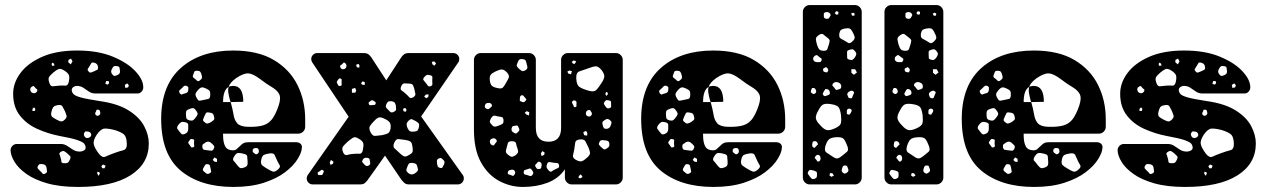

<svg xmlns="http://www.w3.org/2000/svg" viewBox="-20 -730 5012 760"><path d="M289 10Q217 10 166.5 -4.5Q116 -19 84.5 -41.5Q53 -64 38 -88.5Q23 -113 22 -133Q21 -144 28.5 -152Q36 -160 46 -160H224Q237 -159 247.5 -151.5Q258 -144 269.5 -137Q281 -130 296 -130Q304 -130 311.5 -134Q319 -138 319 -145Q319 -154 313.5 -161Q308 -168 286.5 -175.5Q265 -183 215 -192Q169 -201 127 -220Q85 -239 58.5 -273Q32 -307 32 -359Q32 -402 61 -441Q90 -480 146.5 -505Q203 -530 285 -530Q368 -530 426 -506Q484 -482 515 -449Q546 -416 547 -387Q548 -376 541 -368Q534 -360 525 -360H357Q343 -360 332 -367.5Q321 -375 310 -382.5Q299 -390 284 -390Q277 -390 270.5 -385.5Q264 -381 264 -374Q264 -366 270 -358.5Q276 -351 299 -344.5Q322 -338 374 -330Q446 -320 489 -293Q532 -266 550.5 -231Q569 -196 569 -162Q569 -82 496.5 -36Q424 10 289 10ZM261 -498 251 -493 250 -484 260 -475 267 -487ZM352 -482Q344 -484 341.5 -480Q339 -476 335 -469Q331 -462 328 -458Q325 -454 330 -448Q336 -441 340.5 -443Q345 -445 353 -448Q360 -451 364.5 -453.5Q369 -456 368 -464Q367 -479 352 -482ZM193 -479 187 -482 184 -476 187 -469 196 -471ZM444 -468Q435 -470 431 -467.5Q427 -465 423 -457Q416 -445 425 -435Q430 -429 434 -429.5Q438 -430 445 -433Q456 -438 455 -448Q454 -457 453 -462Q452 -467 444 -468ZM234 -451Q220 -460 211.5 -456.5Q203 -453 190 -442Q177 -431 173.5 -423.5Q170 -416 176 -400Q181 -387 190 -388.5Q199 -390 214 -391Q229 -392 238.5 -391Q248 -390 252 -405Q256 -423 253 -432Q250 -441 234 -451ZM410 -409H400L397 -398L407 -395L412 -401ZM484 -400 474 -394 476 -382 487 -384 490 -392ZM121 -381Q117 -385 115 -388Q113 -391 108 -388Q98 -383 100 -373Q102 -363 113 -361Q122 -360 127 -369Q129 -374 127 -376Q125 -378 121 -381ZM237 -290Q231 -302 227 -309Q223 -316 210 -314Q195 -312 190.5 -305.5Q186 -299 183 -285Q181 -272 186.5 -267.5Q192 -263 203 -257Q214 -251 221 -249.5Q228 -248 237 -257Q245 -265 243.5 -271.5Q242 -278 237 -290ZM120 -299 115 -305 109 -300 108 -291H118ZM368 -296Q362 -297 361.5 -293.5Q361 -290 358 -285Q355 -280 359 -275Q365 -270 369 -272Q378 -276 377 -283Q376 -289 375 -292Q374 -295 368 -296ZM435 -215Q408 -222 393.5 -221Q379 -220 363 -197Q348 -174 351 -159.5Q354 -145 371 -122Q385 -104 397.5 -110Q410 -116 432 -124Q454 -132 468.5 -135.5Q483 -139 482 -162Q481 -189 470.5 -198Q460 -207 435 -215ZM341 -198Q340 -206 330 -209Q324 -210 320.5 -210Q317 -210 314 -205Q309 -197 316 -188Q322 -181 332 -185Q342 -189 341 -198ZM246 -123Q239 -129 234 -131.5Q229 -134 221 -129Q213 -124 215.5 -119Q218 -114 220 -105Q223 -96 223 -90.5Q223 -85 232 -84Q243 -83 248 -86Q253 -89 257 -99Q261 -108 257.5 -112Q254 -116 246 -123ZM150 -80Q142 -81 138 -80.5Q134 -80 130 -73Q127 -66 130 -62.5Q133 -59 138 -54Q145 -48 148 -43.5Q151 -39 159 -43Q167 -47 166 -52.5Q165 -58 164 -67Q162 -78 150 -80ZM398 -74 388 -79 381 -72 385 -64H394ZM373 -49 365 -50V-42L371 -34L375 -43Z M904 10Q773 10 695.5 -54.5Q618 -119 618 -259V-266Q620 -395 697.5 -462.5Q775 -530 903 -530Q1001 -530 1064 -492.5Q1127 -455 1157.5 -393.5Q1188 -332 1188 -258V-228Q1188 -217 1180 -209Q1172 -201 1161 -201H863V-196Q863 -166 871.5 -150.5Q880 -135 902 -135Q911 -135 917 -140Q923 -145 931 -153Q940 -162 946 -164.5Q952 -167 964 -167H1153Q1163 -167 1169.5 -161Q1176 -155 1175 -145Q1174 -126 1157.5 -99.5Q1141 -73 1108 -48Q1075 -23 1024 -6.5Q973 10 904 10ZM760 -450Q751 -450 749 -445.5Q747 -441 744 -432Q742 -427 744.5 -424Q747 -421 752 -418Q757 -413 760.5 -410Q764 -407 770 -411Q777 -416 779 -420Q781 -424 778 -433Q776 -442 772.5 -446Q769 -450 760 -450ZM863 -326H893Q892 -328 891 -331Q886 -349 884 -362Q882 -375 885 -386Q892 -390 903 -390Q943 -390 943 -327L893 -326Q901 -298 904.5 -276Q908 -254 919.5 -241.5Q931 -229 961 -228Q998 -227 1020.5 -233.5Q1043 -240 1057 -258.5Q1071 -277 1083 -312Q1093 -342 1085 -357.5Q1077 -373 1056.5 -385Q1036 -397 1011 -416Q982 -438 963.5 -439.5Q945 -441 915 -421Q890 -403 885 -386Q863 -374 863 -326ZM719 -390Q713 -392 709.5 -390Q706 -388 702 -383Q696 -377 691.5 -373.5Q687 -370 691 -362Q696 -354 701 -356.5Q706 -359 715 -361Q724 -363 725 -373Q726 -379 725.5 -383Q725 -387 719 -390ZM797 -379Q785 -385 778.5 -384Q772 -383 764 -374Q755 -364 754 -357.5Q753 -351 760 -340Q765 -330 771.5 -331.5Q778 -333 789 -335Q799 -337 805 -338.5Q811 -340 812 -351Q813 -363 810.5 -368.5Q808 -374 797 -379ZM754 -295Q749 -302 744 -302Q739 -302 731 -299Q722 -296 719 -292.5Q716 -289 716 -280Q716 -269 717.5 -263Q719 -257 729 -254Q740 -251 745 -254.5Q750 -258 757 -268Q763 -276 762 -281.5Q761 -287 754 -295ZM805 -285Q797 -286 795 -282Q793 -278 789 -270Q786 -262 784 -257.5Q782 -253 788 -248Q795 -241 800 -241Q805 -241 814 -246Q822 -251 826 -255Q830 -259 827 -269Q825 -279 820 -281.5Q815 -284 805 -285ZM714 -246Q702 -249 696.5 -246Q691 -243 684 -233Q679 -224 682.5 -219.5Q686 -215 692 -207Q697 -200 701 -198.5Q705 -197 712 -200Q725 -205 725 -219Q725 -230 725 -236.5Q725 -243 714 -246ZM748 -163Q748 -170 748.5 -174Q749 -178 743 -179Q736 -181 733.5 -178.5Q731 -176 727 -170Q724 -166 725.5 -163.5Q727 -161 730 -157Q734 -152 736 -148.5Q738 -145 744 -147Q750 -149 749 -153Q748 -157 748 -163ZM816 -164Q807 -173 795 -167Q787 -162 783.5 -159Q780 -156 781 -147Q783 -138 788 -137Q793 -136 802 -135Q811 -134 816.5 -133.5Q822 -133 826 -141Q830 -149 826.5 -153.5Q823 -158 816 -164ZM1004 -137Q1002 -142 999.5 -143Q997 -144 992 -144Q983 -144 981 -138Q978 -130 984 -125Q989 -122 991.5 -120Q994 -118 999 -121Q1004 -125 1004.5 -128Q1005 -131 1004 -137ZM960 -92Q959 -104 958.5 -111Q958 -118 946 -121Q931 -125 923 -124.5Q915 -124 907 -111Q899 -99 905 -93Q911 -87 919 -76Q926 -67 931.5 -65Q937 -63 947 -67Q957 -71 959 -76.5Q961 -82 960 -92ZM1075 -99Q1070 -111 1066.5 -117.5Q1063 -124 1049 -123Q1033 -121 1025 -117Q1017 -113 1014 -97Q1011 -82 1017.5 -76Q1024 -70 1038 -62Q1051 -54 1059.5 -51Q1068 -48 1080 -59Q1092 -69 1086.5 -77Q1081 -85 1075 -99ZM839 -101 829 -107 822 -97 829 -90 839 -89ZM803 -80Q796 -81 793.5 -78.5Q791 -76 788 -70Q784 -64 783 -60Q782 -56 787 -51Q794 -45 798 -42.5Q802 -40 810 -44Q817 -48 815.5 -53Q814 -58 813 -66Q812 -72 810.5 -75.5Q809 -79 803 -80Z M1218 0Q1208 0 1201 -7Q1194 -14 1194 -24Q1194 -26 1195 -30Q1196 -34 1198 -37L1360 -268L1216 -483Q1212 -489 1212 -496Q1212 -506 1219 -513Q1226 -520 1236 -520H1419Q1434 -520 1441 -513Q1448 -506 1451 -501L1509 -412L1567 -501Q1570 -506 1577 -513Q1584 -520 1599 -520H1774Q1784 -520 1791 -513Q1798 -506 1798 -497Q1798 -492 1797 -488.5Q1796 -485 1794 -483L1647 -269L1812 -37Q1816 -32 1816 -24Q1816 -14 1809 -7Q1802 0 1792 0H1600Q1587 0 1580.5 -6Q1574 -12 1570 -17L1504 -114L1435 -17Q1432 -13 1425.5 -6.5Q1419 0 1405 0ZM1699 -487 1689 -485 1692 -475 1700 -470 1706 -479ZM1345 -481Q1341 -484 1339 -481Q1337 -478 1333 -475Q1329 -472 1327 -470.5Q1325 -469 1327 -464Q1331 -455 1339 -456Q1349 -457 1351 -466Q1353 -476 1345 -481ZM1399 -477 1390 -474 1392 -464 1402 -462 1403 -471ZM1691 -410Q1691 -419 1691.5 -424.5Q1692 -430 1683 -432Q1674 -435 1669 -433Q1664 -431 1658 -423Q1653 -416 1657 -412Q1661 -408 1666 -401Q1671 -395 1674 -390.5Q1677 -386 1685 -389Q1692 -392 1691.5 -397Q1691 -402 1691 -410ZM1328 -419Q1323 -421 1321 -418Q1319 -415 1316 -411Q1311 -405 1315 -399Q1318 -394 1320 -391Q1322 -388 1327 -390Q1333 -391 1332.5 -395Q1332 -399 1332 -405Q1332 -410 1332.5 -413.5Q1333 -417 1328 -419ZM1424 -405 1415 -408 1409 -400 1415 -394H1424ZM1602 -399Q1588 -400 1580.5 -400Q1573 -400 1568 -388Q1563 -376 1569.5 -372Q1576 -368 1586 -359Q1595 -351 1600 -345Q1605 -339 1616 -345Q1626 -352 1624 -359Q1622 -366 1620 -378Q1617 -388 1614.5 -393Q1612 -398 1602 -399ZM1390 -371 1386 -382 1373 -378V-363H1386ZM1677 -356H1666L1659 -348L1667 -341L1675 -346ZM1457 -332Q1452 -335 1446 -330Q1442 -327 1440 -325Q1438 -323 1440 -318Q1442 -313 1445 -313.5Q1448 -314 1453 -314Q1458 -315 1461.5 -314.5Q1465 -314 1467 -320Q1468 -325 1465 -327Q1462 -329 1457 -332ZM1547 -312Q1545 -320 1542.5 -323.5Q1540 -327 1532 -329Q1523 -330 1518.5 -328.5Q1514 -327 1510 -319Q1506 -311 1507.5 -306.5Q1509 -302 1516 -296Q1522 -289 1526.5 -286Q1531 -283 1540 -288Q1548 -292 1548 -297Q1548 -302 1547 -312ZM1584 -303 1575 -299 1578 -289 1587 -288 1589 -296ZM1502 -260Q1488 -267 1480 -265Q1472 -263 1461 -251Q1449 -239 1444 -230.5Q1439 -222 1447 -206Q1455 -191 1465 -192Q1475 -193 1492 -195Q1507 -198 1515 -202Q1523 -206 1526 -221Q1528 -238 1522.5 -245.5Q1517 -253 1502 -260ZM1625 -251Q1616 -256 1611 -258Q1606 -260 1598 -253Q1590 -245 1589.5 -239.5Q1589 -234 1593 -223Q1598 -213 1603 -210.5Q1608 -208 1619 -209Q1630 -210 1633.5 -214.5Q1637 -219 1639 -230Q1640 -239 1636.5 -242.5Q1633 -246 1625 -251ZM1400 -181Q1386 -190 1377.5 -185Q1369 -180 1356 -169Q1344 -158 1338 -150.5Q1332 -143 1338 -127Q1345 -113 1354.5 -116.5Q1364 -120 1380 -121Q1394 -122 1403.5 -121.5Q1413 -121 1416 -135Q1420 -153 1418 -162.5Q1416 -172 1400 -181ZM1585 -176Q1568 -178 1558 -179.5Q1548 -181 1541 -166Q1534 -150 1541 -143.5Q1548 -137 1561 -125Q1571 -115 1578.5 -111.5Q1586 -108 1598 -116Q1612 -123 1613.5 -130.5Q1615 -138 1612 -153Q1610 -166 1604 -170Q1598 -174 1585 -176ZM1436 -105Q1428 -106 1424 -105Q1420 -104 1416 -98Q1412 -91 1414.5 -88Q1417 -85 1422 -79Q1426 -75 1429 -73.5Q1432 -72 1438 -74Q1444 -77 1445 -80Q1446 -83 1445 -89Q1444 -96 1443 -99.5Q1442 -103 1436 -105ZM1736 -96Q1731 -101 1727.5 -103.5Q1724 -106 1717 -103Q1710 -99 1709.5 -95Q1709 -91 1710 -83Q1711 -75 1713 -71Q1715 -67 1723 -65Q1730 -64 1732 -68.5Q1734 -73 1738 -80Q1742 -89 1736 -96ZM1300 -90 1290 -97 1285 -86 1289 -77 1298 -82ZM1633 -66Q1631 -77 1627 -80.5Q1623 -84 1612 -85Q1602 -86 1598.5 -82Q1595 -78 1592 -69Q1588 -60 1588.5 -55.5Q1589 -51 1596 -45Q1608 -35 1621 -43Q1629 -48 1632.5 -52.5Q1636 -57 1633 -66ZM1259 -56Q1254 -59 1251.5 -57Q1249 -55 1245 -52Q1241 -50 1238.5 -48Q1236 -46 1238 -41Q1239 -37 1242 -37Q1245 -37 1250 -37Q1257 -37 1258 -42Q1260 -47 1261.5 -50Q1263 -53 1259 -56Z M2050 10Q2000 10 1955.5 -14Q1911 -38 1883.5 -88Q1856 -138 1856 -217V-493Q1856 -504 1864 -512Q1872 -520 1883 -520H2074Q2085 -520 2093 -512Q2101 -504 2101 -493V-224Q2101 -169 2151 -169Q2201 -169 2201 -224V-493Q2201 -504 2209 -512Q2217 -520 2228 -520H2418Q2429 -520 2437 -512Q2445 -504 2445 -493V-27Q2445 -16 2437 -8Q2429 0 2418 0H2243Q2232 0 2224 -8Q2216 -16 2216 -27V-60Q2191 -23 2147 -6.5Q2103 10 2050 10ZM2048 -496Q2038 -497 2034.5 -493Q2031 -489 2028 -480Q2024 -472 2026 -468Q2028 -464 2034 -458Q2041 -452 2045.5 -449.5Q2050 -447 2058 -451Q2067 -456 2067.5 -461.5Q2068 -467 2065 -476Q2063 -486 2060.5 -490.5Q2058 -495 2048 -496ZM2261 -487 2251 -491 2243 -485 2248 -478 2255 -477ZM2361 -453Q2348 -468 2338 -467.5Q2328 -467 2310 -460Q2287 -452 2273.5 -447.5Q2260 -443 2261 -420Q2262 -394 2273.5 -386Q2285 -378 2310 -371Q2331 -365 2339.5 -373Q2348 -381 2360 -400Q2371 -416 2372 -426.5Q2373 -437 2361 -453ZM1987 -443Q1975 -455 1966.5 -455Q1958 -455 1943 -448Q1928 -441 1922.5 -434Q1917 -427 1919 -411Q1921 -395 1928 -389.5Q1935 -384 1951 -381Q1965 -378 1970.5 -383.5Q1976 -389 1983 -402Q1991 -415 1994 -423Q1997 -431 1987 -443ZM2244 -448 2234 -451 2226 -447 2229 -439 2240 -436ZM2386 -363 2379 -366 2376 -358 2380 -350 2386 -357ZM2055 -347Q2051 -354 2045 -353Q2038 -351 2038 -342Q2038 -337 2037.5 -333.5Q2037 -330 2043 -328Q2050 -325 2053.5 -325.5Q2057 -326 2061 -332Q2065 -336 2062 -339Q2059 -342 2055 -347ZM2399 -317Q2399 -324 2398.5 -327.5Q2398 -331 2392 -332Q2385 -334 2381 -333.5Q2377 -333 2373 -327Q2369 -321 2371 -317.5Q2373 -314 2377 -308Q2381 -303 2384 -301.5Q2387 -300 2393 -302Q2399 -304 2399 -307.5Q2399 -311 2399 -317ZM2258 -331Q2250 -335 2246 -329Q2243 -326 2244 -324Q2245 -322 2247 -318Q2250 -313 2251 -309Q2252 -305 2257 -306Q2263 -308 2262 -311.5Q2261 -315 2262 -321Q2263 -329 2258 -331ZM1926 -317Q1922 -322 1918.5 -322.5Q1915 -323 1908 -322Q1900 -320 1899 -309Q1898 -303 1907 -299Q1914 -296 1918 -301Q1923 -306 1926 -308.5Q1929 -311 1926 -317ZM2321 -286Q2318 -291 2316 -293.5Q2314 -296 2308 -294Q2299 -291 2299 -280Q2299 -272 2309 -269Q2316 -267 2321 -274Q2325 -280 2321 -286ZM2075 -286 2065 -290 2057 -284 2063 -277 2074 -273ZM1973 -255Q1972 -266 1965 -267Q1958 -268 1947 -270Q1939 -273 1934.5 -272Q1930 -271 1925 -264Q1920 -256 1919 -250.5Q1918 -245 1925 -238Q1931 -230 1936.5 -229Q1942 -228 1952 -232Q1963 -236 1968.5 -239.5Q1974 -243 1973 -255ZM2394 -255Q2387 -260 2382.5 -259Q2378 -258 2371 -253Q2365 -249 2364.5 -245Q2364 -241 2366 -234Q2368 -226 2370.5 -223Q2373 -220 2380 -220Q2392 -220 2397 -232Q2400 -240 2400.5 -244.5Q2401 -249 2394 -255ZM2034 -223Q2032 -228 2030 -231Q2028 -234 2023 -233Q2015 -232 2011 -231Q2007 -230 2005 -222Q2004 -214 2006.5 -210.5Q2009 -207 2017 -203Q2023 -200 2025.5 -203Q2028 -206 2033 -210Q2038 -215 2034 -223ZM2300 -212 2289 -207 2292 -195 2304 -193 2305 -203ZM1945 -176Q1939 -185 1930 -182Q1919 -179 1919 -170Q1919 -159 1929 -155Q1934 -153 1936 -156Q1938 -159 1941 -163Q1944 -167 1946 -169.5Q1948 -172 1945 -176ZM2309 -147Q2302 -162 2297 -171Q2292 -180 2275 -178Q2258 -176 2257 -165.5Q2256 -155 2253 -138Q2250 -123 2248 -114Q2246 -105 2260 -97Q2275 -89 2283.5 -92Q2292 -95 2305 -107Q2316 -117 2315.5 -125Q2315 -133 2309 -147ZM2371 -175Q2363 -176 2359 -174.5Q2355 -173 2352 -166Q2349 -160 2351.5 -156.5Q2354 -153 2359 -148Q2365 -143 2368.5 -140Q2372 -137 2378 -140Q2387 -145 2390 -149Q2393 -153 2392 -162Q2390 -171 2385 -172.5Q2380 -174 2371 -175ZM2029 -140Q2024 -154 2022.5 -162.5Q2021 -171 2006 -171Q1992 -171 1990 -162.5Q1988 -154 1984 -140Q1981 -130 1983.5 -125.5Q1986 -121 1994 -115Q2002 -109 2007 -109.5Q2012 -110 2020 -115Q2028 -121 2030 -126Q2032 -131 2029 -140ZM2136 -126 2127 -132 2121 -123 2124 -112 2134 -117ZM2117 -89Q2113 -91 2110.5 -89.5Q2108 -88 2105 -84Q2101 -80 2099 -77.5Q2097 -75 2100 -70Q2103 -64 2106 -62Q2109 -60 2115 -61Q2121 -62 2122 -65.5Q2123 -69 2124 -76Q2125 -85 2117 -89ZM2193 -76Q2191 -84 2185.5 -84.5Q2180 -85 2171 -86Q2162 -87 2156 -88.5Q2150 -90 2146 -82Q2142 -72 2144 -66.5Q2146 -61 2153 -54Q2160 -48 2164 -51.5Q2168 -55 2176 -59Q2184 -63 2189 -65Q2194 -67 2193 -76ZM2084 -59Q2080 -64 2076.5 -63Q2073 -62 2067 -60Q2060 -58 2056.5 -56.5Q2053 -55 2053 -48Q2053 -41 2057 -39.5Q2061 -38 2067 -37Q2075 -34 2079 -33Q2083 -32 2088 -38Q2092 -44 2090.5 -48.5Q2089 -53 2084 -59ZM2018 -52Q2014 -60 2004 -58Q1997 -57 1994 -55Q1991 -53 1990 -47Q1989 -41 1993 -40Q1997 -39 2002 -37Q2006 -35 2009 -34Q2012 -33 2015 -37Q2022 -45 2018 -52ZM2286 -30 2279 -40 2271 -33 2270 -26 2278 -24Z M2804 10Q2673 10 2595.5 -54.5Q2518 -119 2518 -259V-266Q2520 -395 2597.5 -462.5Q2675 -530 2803 -530Q2901 -530 2964 -492.5Q3027 -455 3057.5 -393.5Q3088 -332 3088 -258V-228Q3088 -217 3080 -209Q3072 -201 3061 -201H2763V-196Q2763 -166 2771.5 -150.5Q2780 -135 2802 -135Q2811 -135 2817 -140Q2823 -145 2831 -153Q2840 -162 2846 -164.5Q2852 -167 2864 -167H3053Q3063 -167 3069.5 -161Q3076 -155 3075 -145Q3074 -126 3057.5 -99.5Q3041 -73 3008 -48Q2975 -23 2924 -6.5Q2873 10 2804 10ZM2660 -450Q2651 -450 2649 -445.5Q2647 -441 2644 -432Q2642 -427 2644.5 -424Q2647 -421 2652 -418Q2657 -413 2660.5 -410Q2664 -407 2670 -411Q2677 -416 2679 -420Q2681 -424 2678 -433Q2676 -442 2672.5 -446Q2669 -450 2660 -450ZM2763 -326H2793Q2792 -328 2791 -331Q2786 -349 2784 -362Q2782 -375 2785 -386Q2792 -390 2803 -390Q2843 -390 2843 -327L2793 -326Q2801 -298 2804.5 -276Q2808 -254 2819.5 -241.5Q2831 -229 2861 -228Q2898 -227 2920.5 -233.5Q2943 -240 2957 -258.5Q2971 -277 2983 -312Q2993 -342 2985 -357.5Q2977 -373 2956.5 -385Q2936 -397 2911 -416Q2882 -438 2863.5 -439.5Q2845 -441 2815 -421Q2790 -403 2785 -386Q2763 -374 2763 -326ZM2619 -390Q2613 -392 2609.5 -390Q2606 -388 2602 -383Q2596 -377 2591.5 -373.5Q2587 -370 2591 -362Q2596 -354 2601 -356.5Q2606 -359 2615 -361Q2624 -363 2625 -373Q2626 -379 2625.5 -383Q2625 -387 2619 -390ZM2697 -379Q2685 -385 2678.5 -384Q2672 -383 2664 -374Q2655 -364 2654 -357.5Q2653 -351 2660 -340Q2665 -330 2671.5 -331.5Q2678 -333 2689 -335Q2699 -337 2705 -338.5Q2711 -340 2712 -351Q2713 -363 2710.5 -368.5Q2708 -374 2697 -379ZM2654 -295Q2649 -302 2644 -302Q2639 -302 2631 -299Q2622 -296 2619 -292.5Q2616 -289 2616 -280Q2616 -269 2617.5 -263Q2619 -257 2629 -254Q2640 -251 2645 -254.5Q2650 -258 2657 -268Q2663 -276 2662 -281.5Q2661 -287 2654 -295ZM2705 -285Q2697 -286 2695 -282Q2693 -278 2689 -270Q2686 -262 2684 -257.5Q2682 -253 2688 -248Q2695 -241 2700 -241Q2705 -241 2714 -246Q2722 -251 2726 -255Q2730 -259 2727 -269Q2725 -279 2720 -281.5Q2715 -284 2705 -285ZM2614 -246Q2602 -249 2596.5 -246Q2591 -243 2584 -233Q2579 -224 2582.5 -219.5Q2586 -215 2592 -207Q2597 -200 2601 -198.5Q2605 -197 2612 -200Q2625 -205 2625 -219Q2625 -230 2625 -236.5Q2625 -243 2614 -246ZM2648 -163Q2648 -170 2648.5 -174Q2649 -178 2643 -179Q2636 -181 2633.5 -178.5Q2631 -176 2627 -170Q2624 -166 2625.5 -163.5Q2627 -161 2630 -157Q2634 -152 2636 -148.5Q2638 -145 2644 -147Q2650 -149 2649 -153Q2648 -157 2648 -163ZM2716 -164Q2707 -173 2695 -167Q2687 -162 2683.5 -159Q2680 -156 2681 -147Q2683 -138 2688 -137Q2693 -136 2702 -135Q2711 -134 2716.5 -133.5Q2722 -133 2726 -141Q2730 -149 2726.5 -153.5Q2723 -158 2716 -164ZM2904 -137Q2902 -142 2899.5 -143Q2897 -144 2892 -144Q2883 -144 2881 -138Q2878 -130 2884 -125Q2889 -122 2891.5 -120Q2894 -118 2899 -121Q2904 -125 2904.5 -128Q2905 -131 2904 -137ZM2860 -92Q2859 -104 2858.5 -111Q2858 -118 2846 -121Q2831 -125 2823 -124.5Q2815 -124 2807 -111Q2799 -99 2805 -93Q2811 -87 2819 -76Q2826 -67 2831.5 -65Q2837 -63 2847 -67Q2857 -71 2859 -76.5Q2861 -82 2860 -92ZM2975 -99Q2970 -111 2966.5 -117.5Q2963 -124 2949 -123Q2933 -121 2925 -117Q2917 -113 2914 -97Q2911 -82 2917.5 -76Q2924 -70 2938 -62Q2951 -54 2959.5 -51Q2968 -48 2980 -59Q2992 -69 2986.5 -77Q2981 -85 2975 -99ZM2739 -101 2729 -107 2722 -97 2729 -90 2739 -89ZM2703 -80Q2696 -81 2693.5 -78.5Q2691 -76 2688 -70Q2684 -64 2683 -60Q2682 -56 2687 -51Q2694 -45 2698 -42.5Q2702 -40 2710 -44Q2717 -48 2715.5 -53Q2714 -58 2713 -66Q2712 -72 2710.5 -75.5Q2709 -79 2703 -80Z M3185 0Q3174 0 3166 -8Q3158 -16 3158 -27V-683Q3158 -694 3166 -702Q3174 -710 3185 -710H3364Q3375 -710 3383 -702Q3391 -694 3391 -683V-27Q3391 -16 3383 -8Q3375 0 3364 0ZM3299 -683 3290 -686 3284 -678 3290 -672 3298 -673ZM3265 -677Q3258 -685 3246 -681Q3241 -679 3241 -675.5Q3241 -672 3241 -665Q3241 -658 3249 -656Q3258 -654 3262 -659Q3266 -665 3267.5 -668.5Q3269 -672 3265 -677ZM3363 -676 3357 -680 3349 -676 3353 -668H3362ZM3354 -605Q3348 -616 3342 -617.5Q3336 -619 3324 -617Q3313 -615 3308.5 -611Q3304 -607 3302 -596Q3301 -585 3304.5 -580.5Q3308 -576 3318 -572Q3330 -565 3337 -560.5Q3344 -556 3354 -566Q3365 -576 3363 -584Q3361 -592 3354 -605ZM3256 -580Q3245 -589 3238.5 -594Q3232 -599 3221 -591Q3209 -583 3209.5 -575Q3210 -567 3214 -553Q3218 -540 3223 -534.5Q3228 -529 3241 -529Q3253 -529 3255 -536Q3257 -543 3261 -554Q3264 -564 3264 -569Q3264 -574 3256 -580ZM3364 -528Q3358 -535 3353.5 -535Q3349 -535 3340 -532Q3333 -529 3333 -525Q3333 -521 3333 -513Q3333 -505 3333.5 -500.5Q3334 -496 3342 -494Q3350 -491 3354.5 -493.5Q3359 -496 3364 -503Q3369 -511 3369.5 -516Q3370 -521 3364 -528ZM3221 -506Q3217 -510 3214 -511.5Q3211 -513 3207 -510Q3197 -504 3199 -494Q3202 -485 3213 -484Q3220 -484 3224.5 -484Q3229 -484 3232 -491Q3234 -497 3230 -499.5Q3226 -502 3221 -506ZM3254 -461Q3251 -465 3249 -464Q3247 -463 3243 -461Q3237 -459 3238 -453Q3239 -446 3244 -445Q3249 -444 3252 -443.5Q3255 -443 3257 -448Q3261 -454 3254 -461ZM3365 -456H3350V-442L3360 -434L3372 -443ZM3310 -388Q3310 -400 3297 -404Q3285 -408 3277 -399Q3273 -393 3276 -390Q3279 -387 3283 -382Q3286 -377 3288.5 -375Q3291 -373 3296 -375Q3303 -377 3306.5 -379Q3310 -381 3310 -388ZM3210 -372Q3207 -382 3199 -382Q3194 -382 3193 -379Q3192 -376 3190 -371Q3188 -365 3194 -361Q3200 -356 3205 -359Q3213 -364 3210 -372ZM3265 -363Q3264 -375 3254 -377Q3248 -379 3246 -376Q3244 -373 3241 -368Q3238 -363 3237 -360.5Q3236 -358 3239 -353Q3243 -349 3246 -349.5Q3249 -350 3254 -352Q3259 -354 3262 -355.5Q3265 -357 3265 -363ZM3358 -368Q3352 -374 3342 -368Q3333 -363 3334 -355Q3336 -349 3337.5 -345.5Q3339 -342 3346 -341Q3352 -340 3353 -344Q3354 -348 3357 -354Q3359 -359 3360.5 -362Q3362 -365 3358 -368ZM3309 -274Q3306 -295 3300.5 -304Q3295 -313 3274 -317Q3252 -321 3241 -317.5Q3230 -314 3220 -294Q3208 -274 3209.5 -262Q3211 -250 3227 -234Q3242 -217 3254 -215Q3266 -213 3287 -223Q3306 -232 3308.5 -242.5Q3311 -253 3309 -274ZM3350 -296Q3345 -302 3337 -299Q3332 -297 3332 -289Q3332 -284 3332 -281Q3332 -278 3337 -277Q3342 -275 3344 -277.5Q3346 -280 3348 -284Q3353 -291 3350 -296ZM3334 -152Q3327 -171 3320 -179.5Q3313 -188 3292 -187Q3270 -186 3261.5 -178.5Q3253 -171 3247 -151Q3242 -133 3251 -126.5Q3260 -120 3276 -110Q3287 -102 3294.5 -103Q3302 -104 3313 -113Q3326 -123 3333 -129.5Q3340 -136 3334 -152ZM3216 -164Q3211 -173 3202 -171Q3197 -170 3196.5 -166.5Q3196 -163 3195 -158Q3194 -149 3200 -146Q3204 -144 3206 -146Q3208 -148 3211 -152Q3214 -155 3216.5 -157Q3219 -159 3216 -164ZM3228 -105Q3227 -115 3219 -117Q3212 -118 3207 -110Q3204 -106 3205.5 -104Q3207 -102 3210 -99Q3213 -95 3215 -92Q3217 -89 3221 -91Q3229 -94 3228 -105ZM3337 -62Q3335 -68 3333.5 -71.5Q3332 -75 3326 -75Q3319 -75 3317 -72Q3315 -69 3313 -62Q3309 -51 3317 -46Q3322 -42 3325.5 -43Q3329 -44 3334 -48Q3341 -53 3337 -62ZM3201 -55Q3193 -57 3188.5 -57.5Q3184 -58 3180 -52Q3176 -45 3178 -41.5Q3180 -38 3185 -32Q3190 -25 3193.5 -22.5Q3197 -20 3204 -22Q3212 -25 3213 -29.5Q3214 -34 3214 -42Q3214 -49 3210.5 -51Q3207 -53 3201 -55ZM3275 -44 3266 -45 3263 -36 3271 -30 3281 -35Z M3508 0Q3497 0 3489 -8Q3481 -16 3481 -27V-683Q3481 -694 3489 -702Q3497 -710 3508 -710H3687Q3698 -710 3706 -702Q3714 -694 3714 -683V-27Q3714 -16 3706 -8Q3698 0 3687 0ZM3622 -683 3613 -686 3607 -678 3613 -672 3621 -673ZM3588 -677Q3581 -685 3569 -681Q3564 -679 3564 -675.5Q3564 -672 3564 -665Q3564 -658 3572 -656Q3581 -654 3585 -659Q3589 -665 3590.5 -668.5Q3592 -672 3588 -677ZM3686 -676 3680 -680 3672 -676 3676 -668H3685ZM3677 -605Q3671 -616 3665 -617.5Q3659 -619 3647 -617Q3636 -615 3631.5 -611Q3627 -607 3625 -596Q3624 -585 3627.5 -580.5Q3631 -576 3641 -572Q3653 -565 3660 -560.5Q3667 -556 3677 -566Q3688 -576 3686 -584Q3684 -592 3677 -605ZM3579 -580Q3568 -589 3561.5 -594Q3555 -599 3544 -591Q3532 -583 3532.5 -575Q3533 -567 3537 -553Q3541 -540 3546 -534.5Q3551 -529 3564 -529Q3576 -529 3578 -536Q3580 -543 3584 -554Q3587 -564 3587 -569Q3587 -574 3579 -580ZM3687 -528Q3681 -535 3676.5 -535Q3672 -535 3663 -532Q3656 -529 3656 -525Q3656 -521 3656 -513Q3656 -505 3656.5 -500.5Q3657 -496 3665 -494Q3673 -491 3677.5 -493.5Q3682 -496 3687 -503Q3692 -511 3692.5 -516Q3693 -521 3687 -528ZM3544 -506Q3540 -510 3537 -511.5Q3534 -513 3530 -510Q3520 -504 3522 -494Q3525 -485 3536 -484Q3543 -484 3547.5 -484Q3552 -484 3555 -491Q3557 -497 3553 -499.5Q3549 -502 3544 -506ZM3577 -461Q3574 -465 3572 -464Q3570 -463 3566 -461Q3560 -459 3561 -453Q3562 -446 3567 -445Q3572 -444 3575 -443.5Q3578 -443 3580 -448Q3584 -454 3577 -461ZM3688 -456H3673V-442L3683 -434L3695 -443ZM3633 -388Q3633 -400 3620 -404Q3608 -408 3600 -399Q3596 -393 3599 -390Q3602 -387 3606 -382Q3609 -377 3611.5 -375Q3614 -373 3619 -375Q3626 -377 3629.5 -379Q3633 -381 3633 -388ZM3533 -372Q3530 -382 3522 -382Q3517 -382 3516 -379Q3515 -376 3513 -371Q3511 -365 3517 -361Q3523 -356 3528 -359Q3536 -364 3533 -372ZM3588 -363Q3587 -375 3577 -377Q3571 -379 3569 -376Q3567 -373 3564 -368Q3561 -363 3560 -360.5Q3559 -358 3562 -353Q3566 -349 3569 -349.5Q3572 -350 3577 -352Q3582 -354 3585 -355.5Q3588 -357 3588 -363ZM3681 -368Q3675 -374 3665 -368Q3656 -363 3657 -355Q3659 -349 3660.5 -345.5Q3662 -342 3669 -341Q3675 -340 3676 -344Q3677 -348 3680 -354Q3682 -359 3683.5 -362Q3685 -365 3681 -368ZM3632 -274Q3629 -295 3623.5 -304Q3618 -313 3597 -317Q3575 -321 3564 -317.5Q3553 -314 3543 -294Q3531 -274 3532.5 -262Q3534 -250 3550 -234Q3565 -217 3577 -215Q3589 -213 3610 -223Q3629 -232 3631.5 -242.5Q3634 -253 3632 -274ZM3673 -296Q3668 -302 3660 -299Q3655 -297 3655 -289Q3655 -284 3655 -281Q3655 -278 3660 -277Q3665 -275 3667 -277.5Q3669 -280 3671 -284Q3676 -291 3673 -296ZM3657 -152Q3650 -171 3643 -179.5Q3636 -188 3615 -187Q3593 -186 3584.5 -178.5Q3576 -171 3570 -151Q3565 -133 3574 -126.5Q3583 -120 3599 -110Q3610 -102 3617.5 -103Q3625 -104 3636 -113Q3649 -123 3656 -129.5Q3663 -136 3657 -152ZM3539 -164Q3534 -173 3525 -171Q3520 -170 3519.5 -166.5Q3519 -163 3518 -158Q3517 -149 3523 -146Q3527 -144 3529 -146Q3531 -148 3534 -152Q3537 -155 3539.5 -157Q3542 -159 3539 -164ZM3551 -105Q3550 -115 3542 -117Q3535 -118 3530 -110Q3527 -106 3528.5 -104Q3530 -102 3533 -99Q3536 -95 3538 -92Q3540 -89 3544 -91Q3552 -94 3551 -105ZM3660 -62Q3658 -68 3656.5 -71.5Q3655 -75 3649 -75Q3642 -75 3640 -72Q3638 -69 3636 -62Q3632 -51 3640 -46Q3645 -42 3648.5 -43Q3652 -44 3657 -48Q3664 -53 3660 -62ZM3524 -55Q3516 -57 3511.5 -57.5Q3507 -58 3503 -52Q3499 -45 3501 -41.5Q3503 -38 3508 -32Q3513 -25 3516.5 -22.5Q3520 -20 3527 -22Q3535 -25 3536 -29.5Q3537 -34 3537 -42Q3537 -49 3533.5 -51Q3530 -53 3524 -55ZM3598 -44 3589 -45 3586 -36 3594 -30 3604 -35Z M4073 10Q3942 10 3864.5 -54.5Q3787 -119 3787 -259V-266Q3789 -395 3866.5 -462.5Q3944 -530 4072 -530Q4170 -530 4233 -492.5Q4296 -455 4326.5 -393.5Q4357 -332 4357 -258V-228Q4357 -217 4349 -209Q4341 -201 4330 -201H4032V-196Q4032 -166 4040.5 -150.5Q4049 -135 4071 -135Q4080 -135 4086 -140Q4092 -145 4100 -153Q4109 -162 4115 -164.5Q4121 -167 4133 -167H4322Q4332 -167 4338.5 -161Q4345 -155 4344 -145Q4343 -126 4326.5 -99.5Q4310 -73 4277 -48Q4244 -23 4193 -6.5Q4142 10 4073 10ZM3929 -450Q3920 -450 3918 -445.5Q3916 -441 3913 -432Q3911 -427 3913.5 -424Q3916 -421 3921 -418Q3926 -413 3929.5 -410Q3933 -407 3939 -411Q3946 -416 3948 -420Q3950 -424 3947 -433Q3945 -442 3941.5 -446Q3938 -450 3929 -450ZM4032 -326H4062Q4061 -328 4060 -331Q4055 -349 4053 -362Q4051 -375 4054 -386Q4061 -390 4072 -390Q4112 -390 4112 -327L4062 -326Q4070 -298 4073.5 -276Q4077 -254 4088.5 -241.5Q4100 -229 4130 -228Q4167 -227 4189.5 -233.5Q4212 -240 4226 -258.5Q4240 -277 4252 -312Q4262 -342 4254 -357.5Q4246 -373 4225.5 -385Q4205 -397 4180 -416Q4151 -438 4132.5 -439.5Q4114 -441 4084 -421Q4059 -403 4054 -386Q4032 -374 4032 -326ZM3888 -390Q3882 -392 3878.5 -390Q3875 -388 3871 -383Q3865 -377 3860.5 -373.5Q3856 -370 3860 -362Q3865 -354 3870 -356.5Q3875 -359 3884 -361Q3893 -363 3894 -373Q3895 -379 3894.5 -383Q3894 -387 3888 -390ZM3966 -379Q3954 -385 3947.5 -384Q3941 -383 3933 -374Q3924 -364 3923 -357.5Q3922 -351 3929 -340Q3934 -330 3940.5 -331.5Q3947 -333 3958 -335Q3968 -337 3974 -338.5Q3980 -340 3981 -351Q3982 -363 3979.5 -368.5Q3977 -374 3966 -379ZM3923 -295Q3918 -302 3913 -302Q3908 -302 3900 -299Q3891 -296 3888 -292.5Q3885 -289 3885 -280Q3885 -269 3886.5 -263Q3888 -257 3898 -254Q3909 -251 3914 -254.5Q3919 -258 3926 -268Q3932 -276 3931 -281.5Q3930 -287 3923 -295ZM3974 -285Q3966 -286 3964 -282Q3962 -278 3958 -270Q3955 -262 3953 -257.5Q3951 -253 3957 -248Q3964 -241 3969 -241Q3974 -241 3983 -246Q3991 -251 3995 -255Q3999 -259 3996 -269Q3994 -279 3989 -281.5Q3984 -284 3974 -285ZM3883 -246Q3871 -249 3865.5 -246Q3860 -243 3853 -233Q3848 -224 3851.5 -219.5Q3855 -215 3861 -207Q3866 -200 3870 -198.5Q3874 -197 3881 -200Q3894 -205 3894 -219Q3894 -230 3894 -236.5Q3894 -243 3883 -246ZM3917 -163Q3917 -170 3917.5 -174Q3918 -178 3912 -179Q3905 -181 3902.5 -178.5Q3900 -176 3896 -170Q3893 -166 3894.5 -163.5Q3896 -161 3899 -157Q3903 -152 3905 -148.5Q3907 -145 3913 -147Q3919 -149 3918 -153Q3917 -157 3917 -163ZM3985 -164Q3976 -173 3964 -167Q3956 -162 3952.5 -159Q3949 -156 3950 -147Q3952 -138 3957 -137Q3962 -136 3971 -135Q3980 -134 3985.5 -133.5Q3991 -133 3995 -141Q3999 -149 3995.5 -153.5Q3992 -158 3985 -164ZM4173 -137Q4171 -142 4168.5 -143Q4166 -144 4161 -144Q4152 -144 4150 -138Q4147 -130 4153 -125Q4158 -122 4160.5 -120Q4163 -118 4168 -121Q4173 -125 4173.5 -128Q4174 -131 4173 -137ZM4129 -92Q4128 -104 4127.5 -111Q4127 -118 4115 -121Q4100 -125 4092 -124.5Q4084 -124 4076 -111Q4068 -99 4074 -93Q4080 -87 4088 -76Q4095 -67 4100.5 -65Q4106 -63 4116 -67Q4126 -71 4128 -76.5Q4130 -82 4129 -92ZM4244 -99Q4239 -111 4235.5 -117.5Q4232 -124 4218 -123Q4202 -121 4194 -117Q4186 -113 4183 -97Q4180 -82 4186.5 -76Q4193 -70 4207 -62Q4220 -54 4228.5 -51Q4237 -48 4249 -59Q4261 -69 4255.5 -77Q4250 -85 4244 -99ZM4008 -101 3998 -107 3991 -97 3998 -90 4008 -89ZM3972 -80Q3965 -81 3962.5 -78.5Q3960 -76 3957 -70Q3953 -64 3952 -60Q3951 -56 3956 -51Q3963 -45 3967 -42.5Q3971 -40 3979 -44Q3986 -48 3984.5 -53Q3983 -58 3982 -66Q3981 -72 3979.5 -75.5Q3978 -79 3972 -80Z M4671 10Q4599 10 4548.5 -4.5Q4498 -19 4466.5 -41.5Q4435 -64 4420 -88.5Q4405 -113 4404 -133Q4403 -144 4410.5 -152Q4418 -160 4428 -160H4606Q4619 -159 4629.5 -151.5Q4640 -144 4651.5 -137Q4663 -130 4678 -130Q4686 -130 4693.5 -134Q4701 -138 4701 -145Q4701 -154 4695.5 -161Q4690 -168 4668.5 -175.5Q4647 -183 4597 -192Q4551 -201 4509 -220Q4467 -239 4440.5 -273Q4414 -307 4414 -359Q4414 -402 4443 -441Q4472 -480 4528.5 -505Q4585 -530 4667 -530Q4750 -530 4808 -506Q4866 -482 4897 -449Q4928 -416 4929 -387Q4930 -376 4923 -368Q4916 -360 4907 -360H4739Q4725 -360 4714 -367.5Q4703 -375 4692 -382.5Q4681 -390 4666 -390Q4659 -390 4652.5 -385.5Q4646 -381 4646 -374Q4646 -366 4652 -358.5Q4658 -351 4681 -344.5Q4704 -338 4756 -330Q4828 -320 4871 -293Q4914 -266 4932.5 -231Q4951 -196 4951 -162Q4951 -82 4878.5 -36Q4806 10 4671 10ZM4643 -498 4633 -493 4632 -484 4642 -475 4649 -487ZM4734 -482Q4726 -484 4723.5 -480Q4721 -476 4717 -469Q4713 -462 4710 -458Q4707 -454 4712 -448Q4718 -441 4722.5 -443Q4727 -445 4735 -448Q4742 -451 4746.5 -453.5Q4751 -456 4750 -464Q4749 -479 4734 -482ZM4575 -479 4569 -482 4566 -476 4569 -469 4578 -471ZM4826 -468Q4817 -470 4813 -467.5Q4809 -465 4805 -457Q4798 -445 4807 -435Q4812 -429 4816 -429.5Q4820 -430 4827 -433Q4838 -438 4837 -448Q4836 -457 4835 -462Q4834 -467 4826 -468ZM4616 -451Q4602 -460 4593.5 -456.5Q4585 -453 4572 -442Q4559 -431 4555.5 -423.5Q4552 -416 4558 -400Q4563 -387 4572 -388.5Q4581 -390 4596 -391Q4611 -392 4620.5 -391Q4630 -390 4634 -405Q4638 -423 4635 -432Q4632 -441 4616 -451ZM4792 -409H4782L4779 -398L4789 -395L4794 -401ZM4866 -400 4856 -394 4858 -382 4869 -384 4872 -392ZM4503 -381Q4499 -385 4497 -388Q4495 -391 4490 -388Q4480 -383 4482 -373Q4484 -363 4495 -361Q4504 -360 4509 -369Q4511 -374 4509 -376Q4507 -378 4503 -381ZM4619 -290Q4613 -302 4609 -309Q4605 -316 4592 -314Q4577 -312 4572.5 -305.5Q4568 -299 4565 -285Q4563 -272 4568.5 -267.5Q4574 -263 4585 -257Q4596 -251 4603 -249.5Q4610 -248 4619 -257Q4627 -265 4625.5 -271.5Q4624 -278 4619 -290ZM4502 -299 4497 -305 4491 -300 4490 -291H4500ZM4750 -296Q4744 -297 4743.5 -293.5Q4743 -290 4740 -285Q4737 -280 4741 -275Q4747 -270 4751 -272Q4760 -276 4759 -283Q4758 -289 4757 -292Q4756 -295 4750 -296ZM4817 -215Q4790 -222 4775.5 -221Q4761 -220 4745 -197Q4730 -174 4733 -159.5Q4736 -145 4753 -122Q4767 -104 4779.5 -110Q4792 -116 4814 -124Q4836 -132 4850.5 -135.5Q4865 -139 4864 -162Q4863 -189 4852.5 -198Q4842 -207 4817 -215ZM4723 -198Q4722 -206 4712 -209Q4706 -210 4702.5 -210Q4699 -210 4696 -205Q4691 -197 4698 -188Q4704 -181 4714 -185Q4724 -189 4723 -198ZM4628 -123Q4621 -129 4616 -131.5Q4611 -134 4603 -129Q4595 -124 4597.5 -119Q4600 -114 4602 -105Q4605 -96 4605 -90.5Q4605 -85 4614 -84Q4625 -83 4630 -86Q4635 -89 4639 -99Q4643 -108 4639.5 -112Q4636 -116 4628 -123ZM4532 -80Q4524 -81 4520 -80.5Q4516 -80 4512 -73Q4509 -66 4512 -62.5Q4515 -59 4520 -54Q4527 -48 4530 -43.5Q4533 -39 4541 -43Q4549 -47 4548 -52.5Q4547 -58 4546 -67Q4544 -78 4532 -80ZM4780 -74 4770 -79 4763 -72 4767 -64H4776ZM4755 -49 4747 -50V-42L4753 -34L4757 -43Z"/></svg>

Font: Rubik Moonrocks
Style: Regular
Weight: 400
Designer: Hubert and Fischer, NaN
Foundry: Hubert and Fischer, NaN
Version: Version 2.200